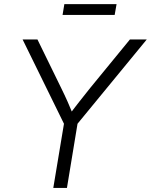

<svg xmlns="http://www.w3.org/2000/svg" viewBox="-20 -921 739 941"><path d="M241.2 0 293.5 -314.5 90.8 -727.5H163.6L279.8 -489.7Q296.9 -455.1 312 -421.1Q327.1 -387.2 341.8 -350.6H314Q340.8 -387.2 367.7 -421.4Q394.5 -455.6 421.9 -489.7L616.7 -727.5H699.2L359.9 -314.5L308.1 0ZM551.3 -900.9 542 -847.7H286.6L295.4 -900.9Z"/></svg>

Font: Inter 28pt Light
Style: Italic
Weight: 300
Italic angle: -9.3988°
Designer: Rasmus Andersson
Foundry: rsms
Version: Version 4.001;git-66647c0bb